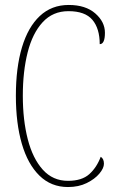

<svg xmlns="http://www.w3.org/2000/svg" viewBox="-20 -744 467 774"><path d="M254 10Q186 10 139 -36Q92 -82 68 -164.5Q44 -247 44 -358Q44 -471 68.5 -553Q93 -635 140.5 -679.5Q188 -724 257 -724Q325 -724 364 -690Q403 -656 403 -612Q403 -566 382 -566Q382 -629 352.5 -664Q323 -699 256 -699Q193 -699 152 -654.5Q111 -610 91.5 -533Q72 -456 72 -358Q72 -260 92 -182.5Q112 -105 152.5 -60Q193 -15 254 -15Q310 -15 340 -42Q370 -69 386 -112Q399 -104 399 -84Q399 -66 380.5 -44Q362 -22 329.5 -6Q297 10 254 10Z"/></svg>

Font: Noto Serif Tamil ExtraCondensed Thin
Style: Regular
Weight: 100
Width: 2
Designer: Indian Type Foundry, Tom Grace, and the Monotype Design Team
Foundry: Monotype Imaging Inc.
Version: Version 2.004; ttfautohint (v1.8.4.7-5d5b)